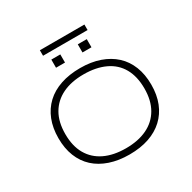

<svg xmlns="http://www.w3.org/2000/svg" viewBox="-207 -1175 1387 1389"><g transform="rotate(-30 487.0 -481.0)"><path d="M487 8Q397 8 324.5 -16.5Q252 -41 202 -87Q152 -133 125.5 -199.5Q99 -266 99 -351Q99 -436 125.5 -503Q152 -570 202 -617Q252 -664 324.5 -688.5Q397 -713 488 -713Q579 -713 650.5 -688Q722 -663 772 -617Q822 -571 848.5 -504Q875 -437 875 -352Q875 -267 848.5 -200.5Q822 -134 772 -87.5Q722 -41 650.5 -16.5Q579 8 487 8ZM487 -44Q590 -44 664 -79.5Q738 -115 778 -184Q818 -253 818 -353Q818 -453 779 -522Q740 -591 665 -626Q590 -661 487 -661Q384 -661 310.5 -625.5Q237 -590 197 -521.5Q157 -453 157 -352Q157 -252 196.5 -183.5Q236 -115 310 -79.5Q384 -44 487 -44ZM301 -924V-970H673V-924ZM339 -802V-870H414V-802ZM560 -802V-870H635V-802Z"/></g></svg>

Font: Nunito Sans 7pt Expanded ExtraLight
Style: Regular
Weight: 250
Width: 7
Designer: Vernon Adams
Foundry: Vernon Adams
Version: Version 3.101;gftools[0.9.27]